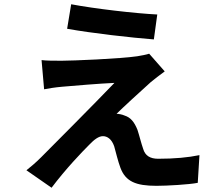

<svg xmlns="http://www.w3.org/2000/svg" viewBox="-20 -828 1040 901"><path d="M295 -693C412 -672 598 -651 702 -643L718 -760C615 -765 425 -787 314 -808ZM680 -576C669 -572 643 -567 624 -564C543 -552 317 -543 270 -543C234 -543 198 -543 175 -546L187 -409C208 -413 237 -418 272 -421C329 -426 448 -436 517 -439C426 -344 224 -141 173 -90C146 -63 123 -44 104 -29L222 53C289 -36 364 -114 399 -149C422 -173 443 -189 463 -189C483 -189 504 -176 516 -141C523 -116 534 -70 545 -41C569 24 618 44 714 44C764 44 868 38 908 30L916 -100C863 -89 799 -83 722 -83C684 -83 661 -98 652 -129C643 -154 634 -192 625 -219C610 -256 593 -277 564 -286C553 -291 536 -294 527 -294C552 -319 642 -402 688 -443C707 -458 726 -474 753 -493Z"/></svg>

Font: Spoqa Han Sans Neo Bold
Style: Bold
Weight: 700
Designer: [Spoqa Han Sans Neo] Dong-huui Kim  Younghwa Kang  Yujin Lee  [Noto Sans] Ryoko NISHIZUKA  (kana & ideographs); Paul D. 
Foundry: Spoqa (http://www.spoqa-han-sans.com)
Version: Version 1.000